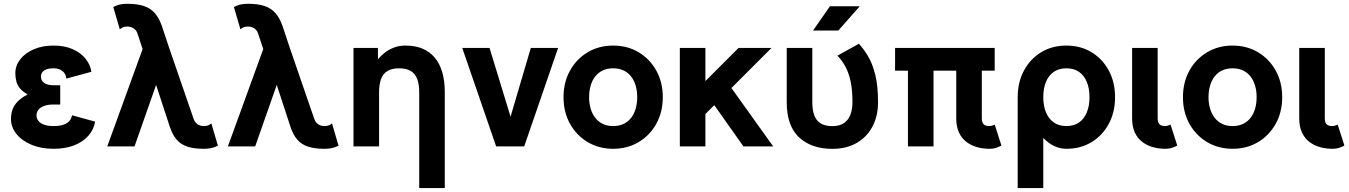

<svg xmlns="http://www.w3.org/2000/svg" viewBox="-20 -755 6955 990"><path d="M255.6 -315.4Q275.1 -315.4 282.8 -315.4Q290.5 -315.4 290.5 -315.4V-216.1Q290.5 -216.1 282.2 -216.1Q273.9 -216.1 255.6 -216.1Q226.6 -216.1 207.2 -208.7Q187.7 -201.4 178 -188.7Q168.2 -176 168.2 -159.9Q168.2 -144 178 -131.6Q187.7 -119.1 207.2 -112.1Q226.6 -105 255.6 -105Q284.9 -105 305.1 -111.3Q325.2 -117.7 336.7 -130Q348.1 -142.3 351.3 -160.6L470.5 -127.9Q462.9 -85.4 434.8 -54.1Q406.7 -22.7 361.3 -5.2Q315.9 12.2 255.6 12.2Q191.7 12.2 142.1 -8.7Q92.5 -29.5 64.6 -64.6Q36.6 -99.6 36.6 -141.6Q36.6 -168 44.7 -190.4Q52.7 -212.9 71.7 -232.2Q90.6 -251.5 122.6 -268.1Q97.4 -282.2 83.5 -298.7Q69.6 -315.2 64.3 -335Q59.1 -354.7 59.1 -377.9Q59.1 -416.5 84.1 -448.9Q109.1 -481.2 153.6 -500.6Q198 -520 255.6 -520Q313.5 -520 355.2 -501.3Q397 -482.7 421.4 -452Q445.8 -421.4 451.2 -384.8L321.5 -349.6Q321.5 -363.5 313.7 -375.7Q305.9 -387.9 291.3 -395.4Q276.6 -402.8 255.6 -402.8Q234.9 -402.8 220.5 -397.8Q206.1 -392.8 198.6 -383.2Q191.2 -373.5 191.2 -359.9Q191.2 -346.2 198.6 -336.2Q206.1 -326.2 220.5 -320.8Q234.9 -315.4 255.6 -315.4Z M852.3 -507.8 978 -143.1Q981.4 -131.6 988.9 -122.9Q996.3 -114.3 1006.8 -109.6Q1017.3 -105 1030 -105Q1043.9 -105 1052.9 -108.4Q1061.8 -111.8 1069.8 -118.9L1103.5 -3.7Q1094 0.7 1084.2 4.3Q1074.5 7.8 1061.6 10Q1048.8 12.2 1030 12.2Q980.2 12.2 946.4 1.1Q912.6 -10 891.2 -34.5Q869.9 -59.1 856.2 -99.4L784.9 -317.1L673.6 0H533L715.3 -502L689.5 -580.1Q686.3 -592 678.7 -600.5Q671.1 -608.9 660.6 -613.5Q650.1 -618.2 637.5 -618.2Q623.5 -618.2 614.6 -614.5Q605.7 -610.8 597.7 -603.8L564 -719Q573.5 -723.6 583.3 -727.3Q593 -731 606 -733.2Q618.9 -735.4 637.5 -735.4Q687.5 -735.4 721.3 -724.2Q755.1 -713.1 777.1 -688.6Q799.1 -664.1 813.7 -623.8Z M1474.4 -507.8 1600.1 -143.1Q1603.5 -131.6 1611 -122.9Q1618.4 -114.3 1628.9 -109.6Q1639.4 -105 1652.1 -105Q1666 -105 1674.9 -108.4Q1683.8 -111.8 1691.9 -118.9L1725.6 -3.7Q1716.1 0.7 1706.3 4.3Q1696.5 7.8 1683.7 10Q1670.9 12.2 1652.1 12.2Q1602.3 12.2 1568.5 1.1Q1534.7 -10 1513.3 -34.5Q1491.9 -59.1 1478.3 -99.4L1407 -317.1L1295.7 0H1155L1337.4 -502L1311.5 -580.1Q1308.3 -592 1300.8 -600.5Q1293.2 -608.9 1282.7 -613.5Q1272.2 -618.2 1259.5 -618.2Q1245.6 -618.2 1236.7 -614.5Q1227.8 -610.8 1219.7 -603.8L1186 -719Q1195.6 -723.6 1205.3 -727.3Q1215.1 -731 1228 -733.2Q1241 -735.4 1259.5 -735.4Q1309.6 -735.4 1343.4 -724.2Q1377.2 -713.1 1399.2 -688.6Q1421.1 -664.1 1435.8 -623.8Z M2141.6 214.8H2273.4V-279.3Q2273.4 -396.5 2221.3 -458.3Q2169.2 -520 2071.3 -520Q2037.8 -520 2011 -509.6Q1984.1 -499.3 1963.9 -483.3Q1943.6 -467.3 1928.7 -449.2V-507.8H1802.7V0H1934.6V-279.3Q1934.6 -319.6 1944.7 -347Q1954.8 -374.5 1977.5 -388.7Q2000.2 -402.8 2038.1 -402.8Q2075.9 -402.8 2098.6 -388.7Q2121.3 -374.5 2131.5 -347Q2141.6 -319.6 2141.6 -279.3Z M2612.5 -153.3 2504.2 -507.8H2363.5L2538.3 0H2682.9L2857.7 -507.8H2717Z M3017.6 -253.9Q3017.6 -286.6 3025.6 -313.8Q3033.7 -341.1 3049.4 -361.1Q3065.2 -381.1 3088.4 -392Q3111.6 -402.8 3141.6 -402.8Q3171.6 -402.8 3194.8 -392Q3218 -381.1 3233.8 -361.1Q3249.5 -341.1 3257.6 -313.8Q3265.6 -286.6 3265.6 -253.9Q3265.6 -221.4 3257.6 -194.1Q3249.5 -166.7 3233.8 -146.7Q3218 -126.7 3194.8 -115.8Q3171.6 -105 3141.6 -105Q3111.6 -105 3088.4 -116.1Q3065.2 -127.2 3049.4 -147.5Q3033.7 -167.7 3025.6 -194.8Q3017.6 -221.9 3017.6 -253.9ZM2885.7 -253.9Q2885.7 -176.8 2919.2 -116.7Q2952.6 -56.6 3010.5 -22.2Q3068.4 12.2 3141.6 12.2Q3215.1 12.2 3272.8 -22.2Q3330.6 -56.6 3364 -116.7Q3397.5 -176.8 3397.5 -253.9Q3397.5 -331.1 3364 -391.1Q3330.6 -451.2 3272.8 -485.6Q3215.1 -520 3141.6 -520Q3068.4 -520 3010.5 -485.6Q2952.6 -451.2 2919.2 -391.1Q2885.7 -331.1 2885.7 -253.9Z M3605.5 -294.2 3813.5 0H3966.8L3729 -332.5ZM3617.2 -167 3958 -507.8Q3946 -507.8 3922.9 -507.8Q3899.7 -507.8 3873 -507.8Q3846.4 -507.8 3823.4 -507.8Q3800.3 -507.8 3788.1 -507.8L3617.2 -336.9V-507.8H3485.4V0H3617.2Z M4168.5 -507.8H4036.6V-228.3Q4036.6 -105.7 4100.3 -46.6Q4164.1 12.5 4272 12.5Q4344 12.5 4396.9 -17.7Q4449.7 -47.9 4478.5 -102.1Q4507.3 -156.2 4507.3 -228.3Q4507.3 -313.7 4492.8 -370.7Q4478.3 -427.7 4455.7 -465.3Q4433.1 -502.9 4408.7 -529.5L4298.1 -468Q4322.8 -442.4 4340 -409.9Q4357.2 -377.4 4366.3 -333.4Q4375.5 -289.3 4375.5 -228.3Q4375.5 -193.1 4365.4 -165Q4355.2 -137 4332.5 -120.8Q4309.8 -104.7 4272 -104.7Q4234.1 -104.7 4211.4 -118.9Q4188.7 -133.1 4178.6 -160.6Q4168.5 -188.2 4168.5 -228.3ZM4302.7 -597.7H4172.4L4259.3 -722.7H4413.1Z M4661.6 -454.1V0H4793.5V-454.1ZM5042.5 -454.6H4910.6V-144.5Q4910.6 -101.6 4924.8 -71.5Q4939 -41.5 4963.4 -23.1Q4987.8 -4.6 5018.2 3.8Q5048.6 12.2 5081.1 12.2Q5103 12.2 5119 6.3Q5135 0.5 5143.6 -4.4L5108.9 -112.8Q5104.2 -109.9 5095.8 -107.4Q5087.4 -105 5081.1 -105Q5071 -105 5063.6 -107.3Q5056.2 -109.6 5051.5 -114.6Q5046.9 -119.6 5044.7 -127.1Q5042.5 -134.5 5042.5 -144.5ZM5108.9 -390.6V-507.8H4595.2V-390.6Z M5227.5 -253.9V214.8H5359.4V-43.9Q5373.8 -28.1 5392.5 -15.4Q5411.1 -2.7 5433.1 4.8Q5455.1 12.2 5478.5 12.2Q5552 12.2 5608.5 -22.2Q5665 -56.6 5697.3 -116.7Q5729.5 -176.8 5729.5 -253.9Q5729.5 -331.1 5697.3 -391.1Q5665 -451.2 5608.5 -485.6Q5552 -520 5478.5 -520Q5405.3 -520 5348.6 -485.6Q5292 -451.2 5259.8 -391.1Q5227.5 -331.1 5227.5 -253.9ZM5359.4 -253.9Q5359.4 -298.8 5373 -332.3Q5386.7 -365.7 5413.3 -384.3Q5439.9 -402.8 5478.5 -402.8Q5517.3 -402.8 5543.8 -384.3Q5570.3 -365.7 5584 -332.3Q5597.7 -298.8 5597.7 -253.9Q5597.7 -209.2 5584 -175.7Q5570.3 -142.1 5543.8 -123.5Q5517.3 -105 5478.5 -105Q5439.9 -105 5413.3 -123.9Q5386.7 -142.8 5373 -176.4Q5359.4 -210 5359.4 -253.9Z M6015.6 -112.8Q6011 -109.9 6002.6 -107.4Q5994.1 -105 5987.8 -105Q5977.8 -105 5970.3 -107.3Q5962.9 -109.6 5958.3 -114.6Q5953.6 -119.6 5951.4 -127.1Q5949.2 -134.5 5949.2 -144.5V-214.8V-282.2V-507.8H5817.4V-282.2V-214.8V-144.5Q5817.4 -101.6 5831.5 -71.5Q5845.7 -41.5 5870.1 -23.1Q5894.5 -4.6 5924.9 3.8Q5955.3 12.2 5987.8 12.2Q6009.8 12.2 6025.8 6.3Q6041.7 0.5 6050.3 -4.4Z M6211.4 -253.9Q6211.4 -286.6 6219.5 -313.8Q6227.5 -341.1 6243.3 -361.1Q6259 -381.1 6282.2 -392Q6305.4 -402.8 6335.4 -402.8Q6365.5 -402.8 6388.7 -392Q6411.9 -381.1 6427.6 -361.1Q6443.4 -341.1 6451.4 -313.8Q6459.5 -286.6 6459.5 -253.9Q6459.5 -221.4 6451.4 -194.1Q6443.4 -166.7 6427.6 -146.7Q6411.9 -126.7 6388.7 -115.8Q6365.5 -105 6335.4 -105Q6305.4 -105 6282.2 -116.1Q6259 -127.2 6243.3 -147.5Q6227.5 -167.7 6219.5 -194.8Q6211.4 -221.9 6211.4 -253.9ZM6079.6 -253.9Q6079.6 -176.8 6113 -116.7Q6146.5 -56.6 6204.3 -22.2Q6262.2 12.2 6335.4 12.2Q6408.9 12.2 6466.7 -22.2Q6524.4 -56.6 6557.9 -116.7Q6591.3 -176.8 6591.3 -253.9Q6591.3 -331.1 6557.9 -391.1Q6524.4 -451.2 6466.7 -485.6Q6408.9 -520 6335.4 -520Q6262.2 -520 6204.3 -485.6Q6146.5 -451.2 6113 -391.1Q6079.6 -331.1 6079.6 -253.9Z M6877.4 -112.8Q6872.8 -109.9 6864.4 -107.4Q6856 -105 6849.6 -105Q6839.6 -105 6832.2 -107.3Q6824.7 -109.6 6820.1 -114.6Q6815.4 -119.6 6813.2 -127.1Q6811 -134.5 6811 -144.5V-214.8V-282.2V-507.8H6679.2V-282.2V-214.8V-144.5Q6679.2 -101.6 6693.4 -71.5Q6707.5 -41.5 6731.9 -23.1Q6756.3 -4.6 6786.7 3.8Q6817.1 12.2 6849.6 12.2Q6871.6 12.2 6887.6 6.3Q6903.6 0.5 6912.1 -4.4Z"/></svg>

Font: Giphurs
Style: Regular
Weight: 400
Version: Version 2.010